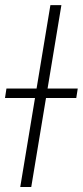

<svg xmlns="http://www.w3.org/2000/svg" viewBox="-40 -748 331 768"><path d="M205.6 -727.5 85 0H41L161.6 -727.5ZM-20 -356 -14.2 -394H271L265.1 -356Z"/></svg>

Font: Inter 17pt ExtraLight
Style: Italic
Weight: 250
Italic angle: -9.3988°
Version: Version 4.001;git-66647c0bb